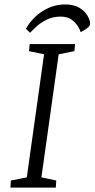

<svg xmlns="http://www.w3.org/2000/svg" viewBox="-20 -847 427 867"><path d="M273 -827Q314 -827 339 -811.5Q364 -796 375.5 -775.5Q387 -755 387 -740Q387 -729 372 -718.5Q357 -708 344 -702Q343 -709 333.5 -725.5Q324 -742 305 -757Q286 -772 254 -772Q217 -772 188.5 -757Q160 -742 141.5 -724.5Q123 -707 116 -699L97 -717Q126 -768 173.5 -797.5Q221 -827 273 -827ZM27 0 29 -32 101 -46 179 -602 111 -616 114 -648H319L316 -616L245 -602L167 -46L234 -32L232 0Z"/></svg>

Font: Faustina Light
Style: Italic
Weight: 300
Italic angle: -8°
Designer: Alfonso Garcia
Foundry: http://www.omnibus-type.com
Version: Version 1.200